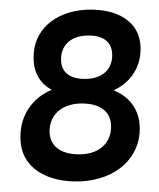

<svg xmlns="http://www.w3.org/2000/svg" viewBox="-52 -756 675 813"><g transform="rotate(-5 285.5 -349.5)"><path d="M257 11C410 17 518 -68 527 -192C533 -267 498 -326 431 -361C508 -389 555 -451 560 -531C568 -643 474 -705 347 -711C209 -716 113 -642 105 -527C100 -467 121 -418 170 -386C84 -359 26 -288 20 -194C10 -66 118 4 257 11ZM274 -103C204 -105 142 -136 145 -207C149 -277 201 -320 280 -318C350 -315 410 -286 407 -214C403 -144 352 -100 274 -103ZM326 -419C254 -421 217 -454 220 -506C223 -567 266 -604 333 -602C404 -600 441 -568 438 -514C435 -454 392 -417 326 -419Z"/></g></svg>

Font: Fixel Text 20240404 SemiBold
Style: Italic
Weight: 600
Width: 4
Italic angle: -10°
Designer: AlfaBravo + MacPaw
Foundry: Kyrylo Tkachov, Marchela Mozhyna, Serhii Makarenko, Maria Weinstein, Zakhar Kryvoshyya
Version: Version 1.211;Glyphs 3.2 (3225)